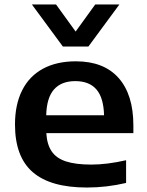

<svg xmlns="http://www.w3.org/2000/svg" viewBox="-20 -828 656 858"><path d="M576 -233H187Q190 -182.5 210.8 -151.8Q231.5 -121 274.5 -106.8Q317.5 -92.5 388.5 -92.5Q458 -92.5 543.5 -112V-10.5Q456.5 10 368 10Q205.5 10 126.2 -58.8Q47 -127.5 47 -271.5Q47 -360.5 78.8 -424Q110.5 -487.5 171.8 -520.8Q233 -554 319 -554Q444 -554 510 -479.5Q576 -405 576 -267.5ZM186.5 -313H445Q443 -391 411 -428.2Q379 -465.5 316.5 -465.5Q254 -465.5 221.2 -428.2Q188.5 -391 186.5 -313ZM405.5 -808H513.5L375 -620H261L122.5 -808H230.5L318 -687Z"/></svg>

Font: Encode Sans Expanded SemiBold
Style: Regular
Weight: 600
Width: 7
Designer: Multiple Designers
Foundry: Impallari Type
Version: Version 2.000